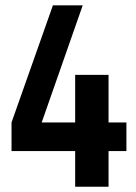

<svg xmlns="http://www.w3.org/2000/svg" viewBox="-20 -708 515 728"><path d="M23.7 -135.1H265V0H391.6V-135.1H459.3V-243.7H391.6V-424.1H265V-243.7H138.1L293.6 -687.7H180.6L23.7 -243.7Z"/></svg>

Font: Secuela Black
Style: Regular
Weight: 900
Designer: Fernando Haro
Foundry: deFharo
Version: Version 1.704